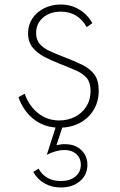

<svg xmlns="http://www.w3.org/2000/svg" viewBox="-20 -548 528 848"><path d="M242.5 16Q291.5 16 330.8 -4.2Q370 -24.5 393 -61.5Q416 -98.5 416 -148Q416 -193 397 -218.8Q378 -244.5 343 -261.8Q308 -279 260.5 -297Q226.5 -310 199 -322.8Q171.5 -335.5 155.5 -354Q139.5 -372.5 139.5 -402Q139.5 -444 170 -470.2Q200.5 -496.5 248.5 -496.5Q325 -496.5 363 -428L388 -446Q365.5 -485 329.2 -506.5Q293 -528 248.5 -528Q207.5 -528 174.8 -511.5Q142 -495 123 -466.5Q104 -438 104 -401.5Q104 -362.5 124.8 -337.5Q145.5 -312.5 177.2 -296.2Q209 -280 242 -267Q286 -250 316.8 -236.2Q347.5 -222.5 363.8 -202.5Q380 -182.5 380 -146.5Q380 -106.5 361 -77Q342 -47.5 310.5 -31.8Q279 -16 242 -16Q190 -16 149.8 -47Q109.5 -78 89 -134L61.5 -118.5Q85 -54 132.2 -19Q179.5 16 242.5 16ZM248.5 280Q300.5 280 333.2 252Q366 224 366 180Q366 140.5 339.2 115Q312.5 89.5 271 89Q257 87.5 229.5 93L260 0H230.5L187.5 133.5L189.5 135Q204.5 126 225.8 120.2Q247 114.5 265 114.5Q297 114.5 317 132.5Q337 150.5 337 180Q337 212 312.8 231.8Q288.5 251.5 249 251.5Q181 251.5 150.5 197L127 211Q144.5 243.5 176.5 261.8Q208.5 280 248.5 280Z"/></svg>

Font: Spartan ExtraLight
Style: Regular
Weight: 200
Designer: Matt Bailey, Mirko Velimirovic
Foundry: Matt Bailey
Version: Version 1.003; ttfautohint (v1.8.3)